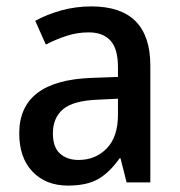

<svg xmlns="http://www.w3.org/2000/svg" viewBox="-20 -620 562 599"><path d="M265 -600Q449 -600 449 -415V-51H375L356 -126H353Q322 -82 286.5 -61.5Q251 -41 192 -41Q123 -41 81.5 -84.5Q40 -128 40 -204Q40 -369 266 -377L348 -380V-411Q348 -468 324.5 -493.5Q301 -519 257 -519Q222 -519 189 -508.5Q156 -498 123 -481L90 -555Q126 -575 171 -587.5Q216 -600 265 -600ZM285 -309Q208 -306 176.5 -279Q145 -252 145 -204Q145 -161 167 -141Q189 -121 225 -121Q278 -121 313 -157Q348 -193 348 -262V-312Z"/></svg>

Font: Noto Sans Tamil UI SemiCondensed Medium
Style: Regular
Weight: 500
Width: 4
Designer: Jelle Bosma - Monotype Design Team
Foundry: Monotype Imaging Inc.
Version: Version 2.004; ttfautohint (v1.8.4.7-5d5b)